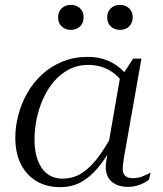

<svg xmlns="http://www.w3.org/2000/svg" viewBox="-20 -760 669 790"><path d="M528 -402 510 -372Q495 -412 470 -439Q445 -466 413 -479.5Q381 -493 342 -493Q300 -493 265 -475Q230 -457 203.5 -426.5Q177 -396 159 -357Q141 -318 131.5 -274Q122 -230 122 -186Q122 -136 135.5 -100Q149 -64 175 -44.5Q201 -25 237 -25Q285 -25 322.5 -51.5Q360 -78 393 -125.5Q426 -173 458 -235L475 -215Q439 -146 403 -95.5Q367 -45 325 -17.5Q283 10 227 10Q171 10 129.5 -15Q88 -40 65.5 -85.5Q43 -131 43 -193Q43 -241 56 -289Q69 -337 93.5 -379.5Q118 -422 154.5 -455Q191 -488 238 -507Q285 -526 342 -526Q386 -526 422.5 -511Q459 -496 486 -468.5Q513 -441 528 -402ZM562 -519 491 -117Q489 -107 488 -97.5Q487 -88 486 -80Q485 -72 485 -65Q485 -45 495.5 -36Q506 -27 527 -27Q550 -27 569.5 -35.5Q589 -44 600 -50L593 -21Q585 -14 571.5 -7Q558 0 541.5 4.5Q525 9 507 9Q480 9 459.5 0Q439 -9 427 -27Q415 -45 415 -74Q415 -87 418.5 -105.5Q422 -124 426 -144L422 -142L475 -447L484 -452L528 -519ZM271 -637Q294 -637 309 -651Q324 -665 324 -689Q324 -712 309 -726Q294 -740 272 -740Q249 -740 234 -726Q219 -712 219 -689Q219 -665 234 -651Q249 -637 271 -637ZM474 -637Q496 -637 511 -651Q526 -665 526 -689Q526 -712 511 -726Q496 -740 474 -740Q451 -740 436 -726Q421 -712 421 -689Q421 -665 436 -651Q451 -637 474 -637Z"/></svg>

Font: Roboto Serif 120pt Expanded Light
Style: Italic
Weight: 300
Width: 7
Italic angle: -10°
Designer: Greg Gazdowicz
Foundry: Commercial Type
Version: Version 1.008